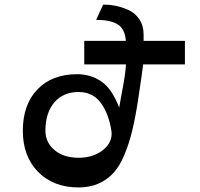

<svg xmlns="http://www.w3.org/2000/svg" viewBox="-20 -807 876 841"><path d="M790 -628V-525H607Q605 -503 584 -364Q572 -287 558.5 -232Q545 -177 524.5 -128Q504 -79 477 -49.5Q450 -20 412 -3Q374 14 324 14Q214 14 147 -54Q80 -122 80 -234Q80 -349 144 -415.5Q208 -482 318 -482Q377 -482 423.5 -450.5Q470 -419 502 -336Q506 -361 514 -402.5Q522 -444 526 -471Q530 -498 532 -525H349V-628H531V-632Q526 -683 493.5 -701.5Q461 -720 401 -720L432 -787Q458 -787 484.5 -782Q511 -777 541 -764Q571 -751 590 -723Q609 -695 609 -656V-628ZM324 -116Q390 -116 432.5 -151Q475 -186 468 -234Q456 -310 421 -357Q386 -404 324 -404Q257 -404 218 -358.5Q179 -313 179 -234Q179 -183 219 -149.5Q259 -116 324 -116Z"/></svg>

Font: OpenDyslexic
Style: Regular
Weight: 400
Designer: Abbie Gonzalez
Version: Version 0.920;hotconv 1.0.109;makeotfexe 2.5.65596